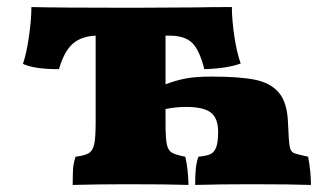

<svg xmlns="http://www.w3.org/2000/svg" viewBox="-20 -522 951 544"><path d="M861 2Q805 0 692 0Q603 0 533 2Q533 -24 534.5 -41.5Q536 -59 542 -78Q564 -80 575.5 -85Q587 -90 592.5 -104.5Q598 -119 598 -149Q598 -187 577.5 -203Q557 -219 508 -219Q477 -219 449 -213V-174Q449 -132 452.5 -114Q456 -96 467 -89.5Q478 -83 505 -78Q509 -62 511.5 -39Q514 -16 514 2Q458 0 344 0Q256 0 186 2Q186 -28 187 -43.5Q188 -59 194 -78Q220 -81 231.5 -88Q243 -95 247 -113.5Q251 -132 251 -174V-421Q210 -419 186 -398Q162 -377 147 -326Q77 -326 45 -341Q55 -370 62 -418.5Q69 -467 69 -502Q149 -500 356 -500L535 -501Q571 -502 637 -502Q637 -466 644 -419Q651 -372 662 -342Q623 -328 559 -326Q545 -381 524 -401Q503 -421 460 -421H449V-283Q477 -294 505.5 -299.5Q534 -305 580 -305Q659 -305 703 -296Q747 -287 770.5 -259Q794 -231 796 -174Q798 -124 800.5 -108.5Q803 -93 811.5 -89Q820 -85 853 -78Q861 -36 861 2Z"/></svg>

Font: Vollkorn SC Black
Style: Regular
Weight: 900
Designer: Friedrich Althausen
Foundry: Friedrich Althausen
Version: Version 4.015